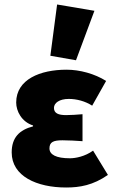

<svg xmlns="http://www.w3.org/2000/svg" viewBox="-20 -822 520 854"><path d="M274 12C335 12 394 2 460 -44L394 -152C358 -126 316 -118 291 -118C230 -118 200 -134 200 -162C200 -190 217 -198 258 -198C286 -198 318 -196 347 -194V-314C324 -312 296 -310 274 -310C240 -310 220 -318 220 -342C220 -364 244 -382 286 -382C321 -382 359 -372 390 -352L452 -462C401 -494 335 -512 276 -512C159 -512 52 -469 52 -366C52 -328 76 -280 127 -264V-260C66 -244 32 -210 32 -144C32 -38 144 12 274 12ZM204 -574 318 -554 400 -774 234 -802Z"/></svg>

Font: Giro Sans Black
Style: Regular
Weight: 900
Designer: Paul D. Hunt
Foundry: Adobe Systems Incorporated
Version: Version 1.000;PS 1.0;hotconv 1.0.88;makeotf.lib2.5.647800